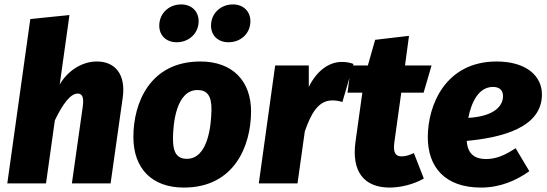

<svg xmlns="http://www.w3.org/2000/svg" viewBox="-20 -829 2472 868"><path d="M418 -551C350 -551 286 -509 250 -447L294 -761L117 -743L13 0H188L228 -285C264 -360 299 -406 331 -406C349 -406 361 -394 354 -346L305 0H480L535 -389C549 -491 502 -551 418 -551Z M779 -638C834 -638 878 -678 878 -733C878 -777 847 -809 799 -809C743 -809 700 -768 700 -713C700 -669 731 -638 779 -638ZM1013 -638C1069 -638 1112 -678 1112 -733C1112 -777 1081 -809 1033 -809C977 -809 934 -768 934 -713C934 -669 965 -638 1013 -638ZM811 19C1040 19 1114 -170 1115 -323C1116 -463 1031 -551 886 -551C658 -551 583 -364 583 -210C583 -67 667 19 811 19ZM825 -111C782 -111 762 -137 762 -200C762 -275 778 -422 873 -422C916 -422 937 -396 936 -333C935 -258 919 -111 825 -111Z M1525 -549C1467 -549 1412 -509 1376 -436V-533H1224L1150 0H1325L1358 -235C1385 -312 1417 -375 1482 -375C1499 -375 1511 -373 1528 -368L1578 -540C1561 -546 1546 -549 1525 -549Z M1796 -122C1769 -122 1756 -137 1763 -187L1794 -410H1895L1931 -533H1811L1829 -667L1676 -649L1643 -533H1567L1551 -410H1618L1587 -187C1569 -54 1625 19 1742 19C1789 19 1850 5 1896 -22L1851 -137C1831 -128 1815 -122 1796 -122Z M2430 -402C2430 -486 2359 -551 2225 -551C1994 -551 1914 -354 1914 -209C1914 -74 1991 19 2155 19C2241 19 2314 -13 2373 -55L2311 -159C2261 -126 2222 -110 2177 -110C2130 -110 2094 -130 2090 -192C2251 -207 2430 -253 2430 -402ZM2097 -296C2111 -366 2143 -436 2209 -436C2243 -436 2254 -416 2254 -394C2254 -357 2225 -304 2097 -296Z"/></svg>

Font: Fira Sans ExtraBold
Style: Italic
Weight: 800
Italic angle: -8°
Designer: bBox Type GmbH & Carrois Corporate GbR & Edenspiekermann AG
Foundry: bBox Type GmbH & Carrois Corporate GbR & Edenspiekermann AG
Version: Version 4.301;PS 004.301;hotconv 1.0.88;makeotf.lib2.5.64775